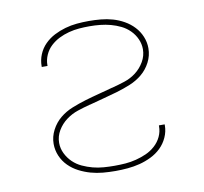

<svg xmlns="http://www.w3.org/2000/svg" viewBox="-66 -609 732 688"><g transform="rotate(-10 300.0 -265.0)"><path d="M301 8Q278 8 255.5 6Q233 4 211.5 -2Q190 -8 169.5 -18.5Q149 -29 133 -45Q117 -61 108 -82Q99 -103 99 -126Q99 -152 111.5 -176Q124 -200 144 -216.5Q164 -233 189 -243Q214 -253 239 -260.5Q264 -268 289.5 -274.5Q315 -281 340 -288H341Q364 -294 387 -301.5Q410 -309 429 -323.5Q448 -338 460.5 -359.5Q473 -381 473 -405Q473 -424 465 -442Q457 -460 443 -474Q429 -488 411.5 -496.5Q394 -505 375.5 -510Q357 -515 337.5 -517Q318 -519 299 -519Q280 -519 261 -517.5Q242 -516 223 -511Q204 -506 187 -497.5Q170 -489 156 -476Q142 -463 134 -445Q126 -427 126 -408Q126 -407 126 -406Q126 -405 126 -405H105Q105 -406 105 -406.5Q105 -407 105 -408Q105 -430 113.5 -450.5Q122 -471 137.5 -486.5Q153 -502 172.5 -512Q192 -522 213 -528Q234 -534 255.5 -536Q277 -538 299 -538Q321 -538 343 -536Q365 -534 386 -528Q407 -522 426.5 -511Q446 -500 461 -484Q476 -468 484.5 -447.5Q493 -427 493 -405Q493 -378 480.5 -354Q468 -330 448 -313.5Q428 -297 403.5 -287Q379 -277 353.5 -269.5Q328 -262 302.5 -255.5Q277 -249 252 -242H251Q228 -236 205.5 -228.5Q183 -221 163.5 -206.5Q144 -192 131.5 -171Q119 -150 119 -126Q119 -106 128 -87.5Q137 -69 151.5 -55Q166 -41 184.5 -32.5Q203 -24 222 -19Q241 -14 261 -12.5Q281 -11 301 -11Q321 -11 340.5 -12.5Q360 -14 379.5 -19Q399 -24 417 -32Q435 -40 450 -53.5Q465 -67 473.5 -85Q482 -103 482 -123Q482 -124 482 -124.5Q482 -125 482 -126H503Q503 -125 503 -124Q503 -123 503 -122Q503 -100 493.5 -79Q484 -58 468 -42.5Q452 -27 431.5 -17Q411 -7 389.5 -1.5Q368 4 345.5 6Q323 8 301 8Z"/></g></svg>

Font: Iosevka Curly Thin Extended
Style: Regular
Weight: 100
Width: 7
Monospace: yes
Designer: Belleve Invis
Foundry: Belleve Invis
Version: Version 11.1.0; ttfautohint (v1.8.3)